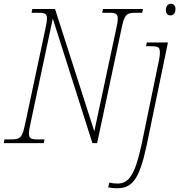

<svg xmlns="http://www.w3.org/2000/svg" viewBox="-37 -762 954 1022"><path d="M871 -680C884 -680 897 -689 897 -714C897 -732 887 -742 872 -742C856 -742 846 -728 846 -707C846 -689 856 -680 871 -680ZM-17 0H196L200 -20H163C130 -20 117 -25 117 -51C117 -64 120 -82 126 -108L244 -663L455 0H480L609 -606C625 -683 634 -694 684 -694H720L724 -714H511L507 -694H544C577 -694 590 -689 590 -663C590 -650 587 -632 581 -606L465 -63L256 -714H135L131 -694H167C202 -694 213 -689 213 -663C213 -650 209 -632 204 -606L98 -108C82 -31 73 -20 23 -20H-13ZM585 240C665 240 704 198 744 10L857 -536H745L740 -516H760C807 -516 814 -512 814 -482C814 -468 811 -446 807 -431L716 10C682 166 650 215 589 215C573 215 557 213 545 210L539 235C548 237 563 240 585 240Z"/></svg>

Font: Noto Serif SemiCondensed Thin
Style: Italic
Weight: 100
Width: 4
Italic angle: -12°
Designer: Monotype Design Team
Foundry: Monotype Imaging Inc.
Version: Version 2.013